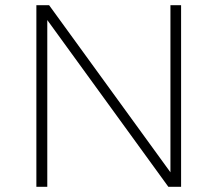

<svg xmlns="http://www.w3.org/2000/svg" viewBox="-20 -719 837 739"><path d="M120 -699H169L646 -42L636 -39V-699H677V0H628L151 -657L162 -660V0H120Z"/></svg>

Font: Alexandria ExtraLight
Style: Regular
Weight: 250
Designer: Mohamed Gaber
Foundry: Kief Type Foundry
Version: Version 5.100